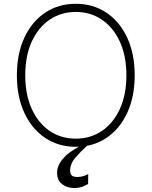

<svg xmlns="http://www.w3.org/2000/svg" viewBox="-20 -757 792 1003"><path d="M683.6 -363.6Q683.6 -251.4 644.5 -167.3Q605.5 -83.1 536 -36.6Q466.6 9.9 376.1 9.9Q285.2 9.9 215.7 -36.8Q146.3 -83.5 107.2 -167.4Q68.2 -251.4 68.2 -363.6Q68.2 -476.2 107.2 -560.2Q146.3 -644.2 215.7 -690.7Q285.2 -737.2 376.1 -737.2Q466.6 -737.2 536 -690.7Q605.5 -644.2 644.5 -560.2Q683.6 -476.2 683.6 -363.6ZM640.3 -363.6Q640.3 -464.8 606.2 -539.1Q572.1 -613.3 512.6 -653.9Q453.1 -694.6 376.1 -694.6Q299 -694.6 239.3 -654.1Q179.7 -613.6 145.8 -539.4Q111.9 -465.2 111.9 -363.6Q111.9 -263.1 145.6 -188.7Q179.3 -114.3 238.8 -73.5Q298.3 -32.7 376.1 -32.7Q453.1 -32.7 512.8 -73.3Q572.4 -114 606.4 -188.4Q640.3 -262.8 640.3 -363.6ZM368.6 225.5Q326.7 224.8 300.2 201.2Q273.8 177.6 279.1 131.7Q285.2 94.5 321.7 58.4Q358.3 22.4 444.2 -16.7L433.2 5.7Q402.3 34.1 374.5 65.9Q346.6 97.7 346.2 134.6Q346.6 149.5 353.7 158.4Q360.8 167.3 384.9 167.6Q403.8 167.3 418.5 162.1Q433.2 157 441.1 152L440 204.2Q429 210.9 410.9 217.9Q392.8 224.8 368.6 225.5Z"/></svg>

Font: Inter UI Extra Light
Style: Regular
Weight: 200
Designer: Rasmus Andersson
Foundry: rsms
Version: 3.2;8d6f07862